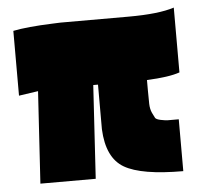

<svg xmlns="http://www.w3.org/2000/svg" viewBox="-43 -561 636 605"><g transform="rotate(-5 275.0 -258.0)"><path d="M269 -295H254L236 0H61L79 -291L18 -282V-487Q62 -496 143 -499L168 -500H384Q479 -500 528 -516V-311Q494 -299 424 -296V-264Q424 -237 424.5 -220.5Q425 -204 430.5 -192Q436 -180 439 -175Q442 -170 456.5 -167Q471 -164 479 -164H513V0Q381 0 327 -31.5Q273 -63 269 -154Z"/></g></svg>

Font: Titillium Web Black
Style: Regular
Weight: 900
Version: Version 1.002;PS 35.000;hotconv 1.0.70;makeotf.lib2.5.55311